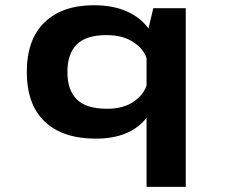

<svg xmlns="http://www.w3.org/2000/svg" viewBox="-20 -532 890 752"><path d="M347.5 -511.5Q423 -511.5 477 -487.2Q531 -463 561.5 -420.5L580.5 -500H707.5V200H554V-70.5Q490 11 355 11Q226 11 155.5 -55.5Q85 -122 85 -250Q85 -377.5 154.5 -444.5Q224 -511.5 347.5 -511.5ZM399 -106Q463.5 -106 503.5 -134Q543.5 -162 554 -198V-303.5Q543.5 -339.5 502.2 -367Q461 -394.5 397 -394.5Q317 -394.5 280.5 -357.8Q244 -321 244 -250Q244 -179 281 -142.5Q318 -106 399 -106Z"/></svg>

Font: League Mono Wide SemiBold
Style: Regular
Weight: 600
Width: 8
Designer: Tyler Finck
Foundry: The League of Moveable Type / Tyler Finck
Version: Version 2.210